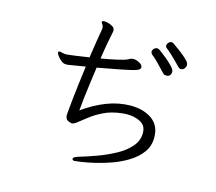

<svg xmlns="http://www.w3.org/2000/svg" viewBox="-112 -908 1225 1090"><g transform="rotate(15 500.0 -363.0)"><path d="M642 -569Q642 -562 635 -556Q628 -550 604.5 -543.5Q581 -537 531.5 -527.5Q482 -518 397 -502Q390 -453 383.5 -404Q377 -355 372 -312.5Q367 -270 365 -242Q431 -290 501 -317Q571 -344 641 -344Q707 -344 754.5 -316.5Q802 -289 813 -236Q816 -218 816 -203Q816 -153 788.5 -115.5Q761 -78 717.5 -51Q674 -24 624 -6Q574 12 528 22.5Q482 33 450.5 37.5Q419 42 413 42Q401 42 400 36Q400 35 399.5 34Q399 33 399 32Q399 23 426 14Q474 0 529 -20Q584 -40 634 -67Q684 -94 715.5 -130Q747 -166 747 -212Q747 -215 746.5 -217.5Q746 -220 746 -223Q743 -257 710.5 -274Q678 -291 633 -291Q626 -291 618 -290.5Q610 -290 602 -289Q542 -282 498 -260.5Q454 -239 422.5 -214Q391 -189 365 -169Q352 -160 342 -160Q335 -160 319 -167.5Q303 -175 303 -200Q303 -206 304 -212Q305 -218 305 -223Q307 -248 311.5 -290.5Q316 -333 322.5 -385.5Q329 -438 336 -492Q285 -484 263.5 -480Q242 -476 235.5 -475.5Q229 -475 223 -475Q209 -475 195 -486Q181 -497 172 -510Q163 -523 163 -530Q163 -532 164.5 -534Q166 -536 172 -536Q177 -536 182 -534.5Q187 -533 191 -532Q198 -531 203 -530.5Q208 -530 213 -530Q219 -530 258 -535.5Q297 -541 343 -548Q351 -603 358.5 -649.5Q366 -696 371 -723V-727Q371 -736 368 -742Q366 -747 362 -751.5Q358 -756 358 -760Q358 -761 358.5 -761.5Q359 -762 359 -763Q362 -768 372 -768Q376 -768 391 -765Q406 -762 420.5 -753.5Q435 -745 435 -728Q435 -725 434.5 -722Q434 -719 433 -716Q429 -697 421 -654.5Q413 -612 405 -558Q458 -567 502 -577Q546 -587 559 -595Q565 -599 569.5 -600.5Q574 -602 580 -603Q582 -603 583.5 -603.5Q585 -604 586 -604Q602 -604 621.5 -594Q641 -584 642 -570ZM860 -618Q852 -618 843 -627Q835 -636 818 -653Q801 -670 783 -686.5Q765 -703 754 -711Q746 -717 746 -726Q746 -735 754 -743.5Q762 -752 772 -752Q775 -752 783 -748Q833 -713 855.5 -693.5Q878 -674 883.5 -664.5Q889 -655 889 -649Q889 -640 882 -629Q875 -618 860 -618ZM790 -561Q777 -561 770 -569Q745 -596 723 -618.5Q701 -641 684 -654Q675 -662 675 -671Q675 -681 683 -689Q691 -697 701 -697Q707 -697 713 -694Q715 -693 731 -681Q747 -669 767.5 -652Q788 -635 803 -618Q818 -601 818 -590Q818 -589 817 -582Q816 -575 810 -568Q804 -561 790 -561Z"/></g></svg>

Font: Moon Stars Kai T
Style: Regular
Weight: 400
Designer: GuiWonder
Version: Version 1.101